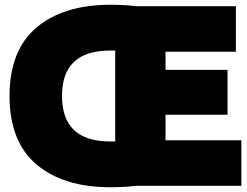

<svg xmlns="http://www.w3.org/2000/svg" viewBox="-20 -749 1037 805"><path d="M463 -156V-537H441Q240 -537 240 -347Q240 -156 441 -156ZM992 30H550Q504 36 443 36Q246 36 133 -59.5Q20 -155 20 -347Q20 -538 133 -633.5Q246 -729 443 -729Q504 -729 550 -723H969V-532H674V-456H934V-268H674V-161H992Z"/></svg>

Font: Repo
Style: ExtraBlack
Weight: 1000
Designer: Stefan Peev
Foundry: Context Ltd
Version: Version 001.000